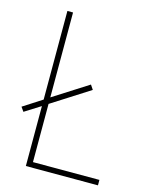

<svg xmlns="http://www.w3.org/2000/svg" viewBox="-109 -784 665 854"><g transform="rotate(15 223.0 -357.0)"><path d="M94 0H426V-25H120V-293L294 -404L280 -425L120 -323V-714H94V-306L7 -250L21 -230L94 -276Z"/></g></svg>

Font: Noto Sans Gujarati SemiCondensed Thin
Style: Regular
Weight: 100
Width: 4
Designer: Jelle Bosma - Monotype Design Team, Universal Thirst
Foundry: Monotype Imaging Inc.
Version: Version 2.106